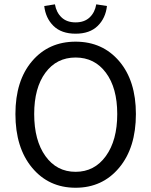

<svg xmlns="http://www.w3.org/2000/svg" viewBox="-20 -862 704 894"><path d="M51.8 -331.1Q51.8 -486.3 129.2 -577.1Q206.5 -668 332 -668Q457.5 -668 535.2 -576.9Q612.8 -485.8 612.8 -331.1Q612.8 -174.3 534.9 -81.1Q457 12.2 332 12.2Q207 12.2 129.4 -81.1Q51.8 -174.3 51.8 -331.1ZM525.9 -331.1Q525.9 -452.6 473.1 -523.4Q420.4 -594.2 332 -594.2Q243.7 -594.2 191.4 -523.4Q139.2 -452.6 139.2 -331.1Q139.2 -208 191.7 -135Q244.1 -62 332 -62Q419.9 -62 472.9 -135.3Q525.9 -208.5 525.9 -331.1ZM186 -834 235.8 -841.8Q242.2 -804.2 266.6 -781Q291 -757.8 332 -757.8Q373 -757.8 397.5 -781Q421.9 -804.2 428.2 -841.8L478 -834Q471.7 -777.3 434.8 -741.2Q397.9 -705.1 332 -705.1Q266.1 -705.1 229.2 -741.2Q192.4 -777.3 186 -834Z"/></svg>

Font: Source Sans Pro
Style: Regular
Weight: 400
Designer: Paul D. Hunt
Foundry: Adobe Systems Incorporated
Version: Version 3.006;hotconv 1.0.111;makeotfexe 2.5.65597